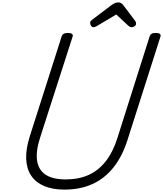

<svg xmlns="http://www.w3.org/2000/svg" viewBox="-20 -1563 1360 1602"><path d="M518 19Q419 19 349 -10.5Q279 -40 240.5 -97Q202 -154 198.5 -236.5Q195 -319 228 -424L495 -1261Q500 -1275 511.5 -1281.5Q523 -1288 546 -1288Q569 -1288 580 -1280.5Q591 -1273 586 -1258L314 -413Q278 -301 289.5 -223Q301 -145 360.5 -105.5Q420 -66 529 -66Q638 -66 721 -104Q804 -142 864 -219.5Q924 -297 960 -413L1229 -1261Q1234 -1275 1245 -1281.5Q1256 -1288 1279 -1288Q1328 -1288 1319 -1258L1046 -402Q1002 -261 928 -167.5Q854 -74 751.5 -27.5Q649 19 518 19ZM760 -1336Q748 -1336 740 -1348Q732 -1360 732 -1371Q732 -1380 735.5 -1385Q739 -1390 743 -1394L911 -1521Q927 -1532 940 -1537.5Q953 -1543 969 -1543Q982 -1543 992 -1536Q1002 -1529 1011 -1517L1109 -1387Q1114 -1380 1114.5 -1374.5Q1115 -1369 1115 -1364Q1115 -1352 1102 -1344Q1089 -1336 1079 -1336Q1070 -1336 1063 -1340Q1056 -1344 1048 -1351L950 -1442L792 -1348Q785 -1344 777 -1340Q769 -1336 760 -1336Z"/></svg>

Font: Playwrite NL
Style: Regular
Weight: 400
Designer: Veronika Burian, José Scaglione
Foundry: TypeTogether
Version: Version 1.002